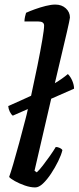

<svg xmlns="http://www.w3.org/2000/svg" viewBox="-20 -820 344 840"><path d="M134 0Q113 0 88.5 -8.5Q64 -17 44.5 -28Q25 -39 20 -46Q26 -62 38 -102.5Q50 -143 64 -195Q78 -247 91 -297Q97 -319 102 -343L36 -314Q29 -319 23 -331Q17 -343 16 -356Q45 -369 70 -380Q95 -391 116 -401Q131 -469 144 -533.5Q157 -598 165 -645Q173 -692 173 -708Q173 -726 148 -726H87Q87 -736 89.5 -747Q92 -758 94 -764Q109 -771 132.5 -779.5Q156 -788 180 -794Q204 -800 222 -800Q250 -800 268 -783.5Q286 -767 286 -743Q286 -741 282 -721.5Q278 -702 273 -681L220 -456Q252 -475 277 -496Q289 -484 296.5 -466Q304 -448 304 -432L204 -388L131 -73L141 -66Q152 -76 167.5 -96Q183 -116 198.5 -138Q214 -160 224 -177Q233 -177 242 -172.5Q251 -168 253 -163Q248 -142 234.5 -114.5Q221 -87 203.5 -60.5Q186 -34 168 -17Q150 0 134 0Z"/></svg>

Font: Texturina SemiBold
Style: Italic
Weight: 600
Italic angle: -11°
Designer: Guillermo Torres Carreño
Foundry: Omnibus-Type
Version: Version 1.002; ttfautohint (v1.8.3)